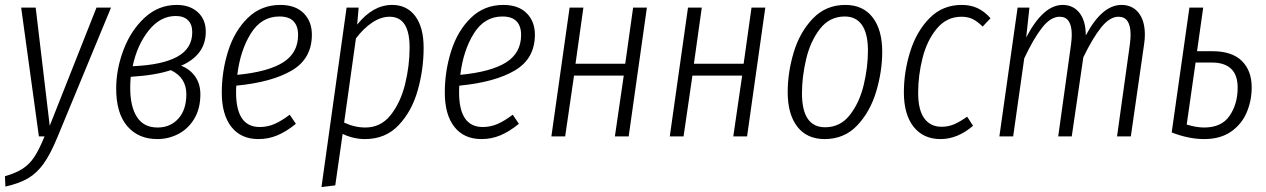

<svg xmlns="http://www.w3.org/2000/svg" viewBox="-34 -554 5143 780"><path d="M199 4Q171 72 143.5 110.5Q116 149 80.5 170Q45 191 -12 204L-14 162Q31 149 58.5 131Q86 113 105.5 83.5Q125 54 147 0H124L52 -523H111L168 -43L358 -523H417Z M802 -425Q802 -331 702 -287Q738 -273 759 -243Q780 -213 780 -171Q780 -113 755.5 -72Q731 -31 691 -10Q651 11 605 11Q528 11 483 -41.5Q438 -94 438 -194Q438 -273 468 -352Q498 -431 554 -482.5Q610 -534 684 -534Q737 -534 769.5 -504.5Q802 -475 802 -425ZM505 -285Q625 -290 686 -323.5Q747 -357 747 -423Q747 -455 729.5 -472Q712 -489 680 -489Q617 -489 570 -430Q523 -371 505 -285ZM497 -242Q495 -218 495 -197Q495 -121 522.5 -78.5Q550 -36 606 -36Q658 -36 690.5 -72Q723 -108 723 -171Q723 -239 660 -269Q597 -248 497 -242Z M926 -206Q925 -197 925 -179Q925 -38 1021 -38Q1053 -38 1081.5 -50.5Q1110 -63 1143 -88L1168 -51Q1130 -20 1093.5 -4.5Q1057 11 1016 11Q945 11 906 -38.5Q867 -88 867 -178Q867 -265 893 -347Q919 -429 973 -481.5Q1027 -534 1105 -534Q1166 -534 1199.5 -500.5Q1233 -467 1233 -413Q1233 -316 1152 -268Q1071 -220 926 -206ZM930 -250Q1055 -262 1116 -300.5Q1177 -339 1177 -412Q1177 -448 1158.5 -467.5Q1140 -487 1101 -487Q1028 -487 985 -418Q942 -349 930 -250Z M1374 -523H1423L1417 -454Q1481 -534 1559 -534Q1619 -534 1653 -488.5Q1687 -443 1687 -360Q1687 -272 1663 -187Q1639 -102 1585.5 -45.5Q1532 11 1449 11Q1402 11 1358 -10L1328 199L1272 206ZM1630 -361Q1630 -486 1549 -486Q1513 -486 1477.5 -462Q1442 -438 1412 -398L1364 -56Q1407 -36 1450 -36Q1513 -36 1553 -86.5Q1593 -137 1611.5 -211.5Q1630 -286 1630 -361Z M1832 -206Q1831 -197 1831 -179Q1831 -38 1927 -38Q1959 -38 1987.5 -50.5Q2016 -63 2049 -88L2074 -51Q2036 -20 1999.5 -4.5Q1963 11 1922 11Q1851 11 1812 -38.5Q1773 -88 1773 -178Q1773 -265 1799 -347Q1825 -429 1879 -481.5Q1933 -534 2011 -534Q2072 -534 2105.5 -500.5Q2139 -467 2139 -413Q2139 -316 2058 -268Q1977 -220 1832 -206ZM1836 -250Q1961 -262 2022 -300.5Q2083 -339 2083 -412Q2083 -448 2064.5 -467.5Q2046 -487 2007 -487Q1934 -487 1891 -418Q1848 -349 1836 -250Z M2464 0 2500 -247H2298L2262 0H2206L2280 -523H2336L2304 -295H2506L2538 -523H2594L2520 0Z M2945 0 2981 -247H2779L2743 0H2687L2761 -523H2817L2785 -295H2987L3019 -523H3075L3001 0Z M3166 -180Q3166 -260 3190.5 -341.5Q3215 -423 3268 -478.5Q3321 -534 3400 -534Q3472 -534 3511 -483.5Q3550 -433 3550 -344Q3550 -264 3525.5 -182Q3501 -100 3448.5 -44.5Q3396 11 3316 11Q3244 11 3205 -39.5Q3166 -90 3166 -180ZM3492 -348Q3492 -417 3468 -452Q3444 -487 3398 -487Q3336 -487 3297 -436.5Q3258 -386 3241 -314Q3224 -242 3224 -175Q3224 -37 3318 -37Q3380 -37 3419 -87.5Q3458 -138 3475 -209.5Q3492 -281 3492 -348Z M3990 -480 3958 -446Q3938 -466 3918.5 -476Q3899 -486 3872 -486Q3812 -486 3772 -438Q3732 -390 3714 -319Q3696 -248 3696 -177Q3696 -107 3721 -73Q3746 -39 3791 -39Q3819 -39 3843 -49.5Q3867 -60 3895 -80L3919 -43Q3856 11 3787 11Q3717 11 3677.5 -39Q3638 -89 3638 -179Q3638 -262 3663.5 -344Q3689 -426 3742 -480Q3795 -534 3873 -534Q3909 -534 3937 -521Q3965 -508 3990 -480Z M4617 -413Q4617 -395 4614 -375L4560 0H4504L4556 -373Q4559 -396 4559 -413Q4559 -486 4510 -486Q4474 -486 4439 -442Q4404 -398 4367 -321L4320 0H4265L4317 -373Q4320 -396 4320 -413Q4320 -486 4271 -486Q4234 -486 4199 -441Q4164 -396 4127 -317L4082 0H4026L4100 -523H4148L4135 -402Q4204 -534 4283 -534Q4326 -534 4351.5 -501.5Q4377 -469 4377 -410Q4443 -534 4522 -534Q4566 -534 4591.5 -502Q4617 -470 4617 -413Z M5051 -199Q5051 -146 5031 -98Q5011 -50 4967.5 -19.5Q4924 11 4858 11Q4795 11 4726 -16L4798 -523H4854L4829 -346H4891Q4971 -346 5011 -306.5Q5051 -267 5051 -199ZM4994 -198Q4994 -300 4888 -300H4823L4787 -48Q4826 -36 4858 -36Q4929 -36 4961.5 -84Q4994 -132 4994 -198Z"/></svg>

Font: Fira Sans Extra Condensed Light
Style: Italic
Weight: 300
Width: 3
Italic angle: -8°
Designer: Carrois Corporate & Edenspiekermann AG
Foundry: Carrois Corporate GbR & Edenspiekermann AG
Version: Version 4.203